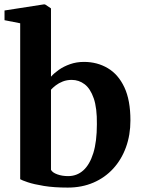

<svg xmlns="http://www.w3.org/2000/svg" viewBox="-22 -839 641 870"><path d="M-1.5 -747.5V-791.5L175.5 -819H182L209 -801V-491.5Q222.5 -507 244.5 -522.5Q266.5 -538 295.5 -548.2Q324.5 -558.5 358.5 -558.5Q418.5 -558.5 466.2 -530.2Q514 -502 541.5 -443.5Q569 -385 569 -293.5Q569 -227.5 548.8 -171.8Q528.5 -116 491 -75Q453.5 -34 401.2 -11.5Q349 11 285 11Q222.5 11 176.8 3.5Q131 -4 103.8 -13.2Q76.5 -22.5 69.5 -27V-733.5ZM303 -477Q281 -477 262.5 -469.8Q244 -462.5 230.5 -452Q217 -441.5 209 -432.5V-69.5Q215.5 -57 237.5 -49Q259.5 -41 286.5 -41Q326.5 -41 355.5 -67Q384.5 -93 400.8 -145.2Q417 -197.5 417 -276Q418 -349 402.8 -393.2Q387.5 -437.5 361.5 -457.2Q335.5 -477 303 -477Z"/></svg>

Font: Merriweather 48pt
Style: Bold
Weight: 700
Version: Version 2.100